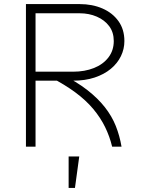

<svg xmlns="http://www.w3.org/2000/svg" viewBox="-20 -718 690 940"><path d="M140 -323V-367H337Q395 -367 440 -385Q485 -403 511 -437Q537 -471 537 -517Q537 -560 514.5 -590Q492 -620 454 -636.5Q416 -653 370 -653H140V-698H370Q432 -698 481.5 -676.5Q531 -655 560 -614.5Q589 -574 589 -517Q589 -478 572 -443Q555 -408 522.5 -381Q490 -354 443.5 -338.5Q397 -323 337 -323ZM107 0V-698H154V0ZM529 0Q517 -50 494.5 -96Q472 -142 436.5 -184.5Q401 -227 349 -265.5Q297 -304 227 -340L280 -355Q355 -318 407 -277.5Q459 -237 493.5 -193Q528 -149 547 -101Q566 -53 575 0ZM316 202V48H368L347 202Z"/></svg>

Font: Azeret Mono Thin Thin
Style: Regular
Weight: 250
Version: Version 1.002